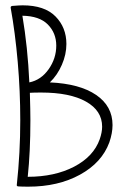

<svg xmlns="http://www.w3.org/2000/svg" viewBox="-20 -700 462 720"><path d="M402 -231Q402 -201 390 -166Q362 -90 280 -45Q198 0 86 0Q61 0 48 -1Q45 -1 43 -4V-7Q56 -127 56 -249Q56 -358 46.5 -467.5Q37 -577 20 -671V-672Q20 -678 29 -678Q53 -680 65 -680Q147 -680 188 -638.5Q229 -597 229 -535Q229 -496 212 -457Q195 -418 167 -391Q279 -386 340.5 -344Q402 -302 402 -231ZM191 -529Q191 -576 159.5 -608Q128 -640 64 -641Q84 -523 90 -391Q134 -400 162.5 -440.5Q191 -481 191 -529ZM363 -225Q363 -285 302.5 -319Q242 -353 134 -353Q107 -353 92 -352Q94 -284 94 -249Q94 -131 84 -37Q185 -37 258 -75Q331 -113 354 -178Q363 -204 363 -225Z"/></svg>

Font: Vibes
Style: Regular
Weight: 400
Designer: AbdElmomen Kadhim
Version: Version 1.100